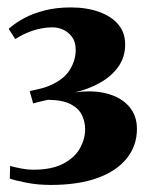

<svg xmlns="http://www.w3.org/2000/svg" viewBox="-20 -924 414 530"><path d="M120 -413.5Q83.5 -413.5 52.2 -419.8Q21 -426 7 -431L8 -466Q21.5 -462 39 -458.8Q56.5 -455.5 71.5 -455.5Q123.5 -455.5 155.2 -472.5Q187 -489.5 201 -515.2Q215 -541 215 -567Q215 -588 206.2 -606.2Q197.5 -624.5 175.5 -636.2Q153.5 -648 112.5 -648.5Q108 -647.5 101 -646Q94 -644.5 86.5 -642.5Q79 -640.5 71.5 -638.5L62 -672.5Q74 -675 86.5 -678Q99 -681 109 -684.5Q153.5 -701.5 171.2 -729Q189 -756.5 189 -786Q189 -808 179 -821.8Q169 -835.5 154 -842.2Q139 -849 123.5 -848.5Q95.5 -848 69.8 -839.2Q44 -830.5 22 -816L4 -844.5Q22 -860.5 46.5 -873.8Q71 -887 103.2 -895.2Q135.5 -903.5 175.5 -903.5Q219.5 -903.5 253.5 -891.2Q287.5 -879 306.5 -856.5Q325.5 -834 325.5 -801.5Q325.5 -766.5 306.8 -740Q288 -713.5 256.5 -695.8Q225 -678 187 -669Q238.5 -676 277 -665.2Q315.5 -654.5 336.8 -629.5Q358 -604.5 358 -568Q358 -522.5 330.5 -487.5Q303 -452.5 250 -433Q197 -413.5 120 -413.5Z"/></svg>

Font: Merriweather 120pt ExtraBold
Style: Regular
Weight: 800
Version: Version 2.100